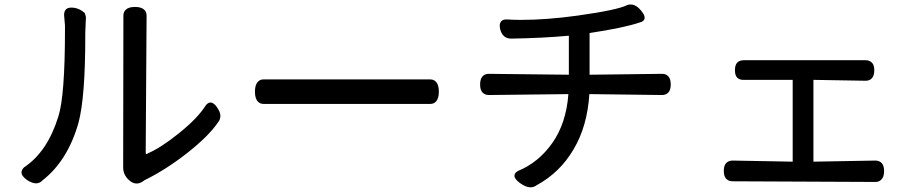

<svg xmlns="http://www.w3.org/2000/svg" viewBox="-20 -756 4040 841"><path d="M618.2 -88.9Q618.2 -81.1 621.1 -81.1Q622.1 -81.1 624.5 -82Q627 -83 627 -84Q684.6 -108.4 765.6 -173.8Q846.7 -239.3 880.9 -293.9Q899.4 -318.4 921.9 -296.9Q926.8 -292 931.6 -284.2Q945.3 -264.6 945.3 -248.5Q945.3 -232.4 934.6 -219.7Q894.5 -160.2 800.8 -86.4Q707 -12.7 613.3 33.2L606.4 38.1Q592.8 47.9 578.1 47.9Q559.6 47.9 541 29.3Q519.5 6.8 519.5 -22.5L520.5 -687.5Q520.5 -703.1 530.3 -712.9Q543 -725.6 571.3 -725.6Q599.6 -725.6 612.3 -712.9Q622.1 -703.1 622.1 -687.5ZM99.6 33.2Q74.2 15.6 74.2 -1Q74.2 -12.7 85.9 -23.4Q187.5 -90.8 235.4 -245.1Q264.6 -335 264.6 -625Q264.6 -634.8 264.6 -644.5Q260.7 -687.5 260.7 -690.4Q260.7 -706.1 268.6 -714.4Q276.4 -722.7 292 -722.7Q324.2 -722.7 349.6 -700.2Q350.6 -699.2 351.6 -698.2Q356.4 -682.6 356.4 -681.6L353.5 -612.3Q353.5 -603.5 353.5 -594.7Q353.5 -331.1 324.2 -219.7Q277.3 -52.7 166 34.2Q141.6 60.5 99.6 33.2Z M1110.4 -398.4Q1119.1 -408.2 1134.8 -408.2H1864.3Q1879.9 -408.2 1888.7 -398.4Q1902.3 -385.7 1902.3 -354.5Q1902.3 -323.2 1888.7 -310.5Q1879.9 -300.8 1864.3 -300.8H1134.8Q1119.1 -300.8 1110.4 -310.5Q1096.7 -323.2 1096.7 -354.5Q1096.7 -385.7 1110.4 -398.4Z M2168.9 -643.6Q2168.9 -656.2 2176.3 -663.6Q2183.6 -670.9 2199.2 -670.9Q2230.5 -668.9 2262.7 -668.9Q2374 -668.9 2508.8 -687.5Q2683.6 -711.9 2726.6 -733.4Q2731.4 -736.3 2742.2 -736.3Q2767.6 -736.3 2790 -707Q2803.7 -690.4 2803.7 -678.7Q2803.7 -670.9 2798.3 -665.5Q2793 -660.2 2781.2 -657.2Q2710.9 -633.8 2562.5 -611.3V-428.7L2879.9 -432.6Q2896.5 -432.6 2906.2 -422.9Q2918 -411.1 2918 -386.2Q2918 -361.3 2907.2 -350.6Q2896.5 -339.8 2879.9 -339.8L2561.5 -343.8Q2552.7 -203.1 2492.2 -101.6Q2432.6 0 2330.1 55.7Q2318.4 64.5 2303.7 64.5Q2283.2 64.5 2257.8 45.9Q2233.4 28.3 2233.4 13.7Q2233.4 2 2247.1 -5.9Q2248 -5.9 2248 -6.8Q2338.9 -43.9 2399.4 -129.9Q2460 -215.8 2469.7 -343.8L2121.1 -339.8Q2104.5 -339.8 2093.8 -350.6Q2083 -361.3 2083 -386.2Q2083 -411.1 2094.7 -422.9Q2104.5 -432.6 2121.1 -432.6L2471.7 -428.7V-599.6Q2354.5 -588.9 2218.8 -586.9Q2181.6 -586.9 2170.9 -627.9Q2168.9 -636.7 2168.9 -643.6Z M3235.4 -406.2Q3218.8 -406.2 3209 -416Q3199.2 -425.8 3199.2 -448.7Q3199.2 -471.7 3209.5 -481.9Q3219.7 -492.2 3237.3 -492.2H3771.5Q3788.1 -492.2 3798.8 -481.9Q3809.6 -471.7 3809.6 -448.2Q3809.6 -423.8 3797.9 -412.1Q3788.1 -402.3 3771.5 -402.3L3543 -406.2V-47.9L3814.5 -52.7Q3831.1 -52.7 3841.8 -42Q3852.5 -31.2 3852.5 -6.8Q3852.5 19.5 3839.8 31.2Q3830.1 41 3814.5 41L3188.5 38.1Q3171.9 38.1 3161.1 27.3Q3150.4 16.6 3150.4 -7.3Q3150.4 -31.2 3161.1 -42Q3171.9 -52.7 3188.5 -52.7L3452.1 -47.9V-406.2H3237.3Q3236.3 -406.2 3235.4 -406.2Z"/></svg>

Font: TaiwanPearl
Style: Regular
Weight: 400
Version: Version 2.102